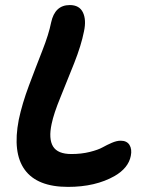

<svg xmlns="http://www.w3.org/2000/svg" viewBox="-20 -730 584 759"><path d="M249 8.8Q127.4 8.8 78.1 -58.6Q28.8 -126 54.2 -256.8Q67.4 -319.8 94.5 -392.1Q121.6 -464.4 147.2 -529.5Q172.9 -594.7 182.1 -641.1Q196.8 -710 255.9 -710Q293.9 -710 307.9 -680.7Q321.8 -651.4 312 -606Q301.3 -551.3 273.4 -480.7Q245.6 -410.2 219 -345.5Q192.4 -280.8 184.1 -240.2Q171.4 -181.2 189.7 -151.1Q208 -121.1 262.2 -121.1Q301.8 -121.1 335 -129.4Q368.2 -137.7 385.5 -147.5Q402.8 -157.2 422.1 -165.5Q441.4 -173.8 457 -173.8Q481.4 -173.8 491.9 -157Q502.4 -140.1 497.1 -113.8Q487.8 -65.9 433.1 -34.2Q357.4 8.8 249 8.8Z"/></svg>

Font: Shantell Sans Normal
Style: Italic
Weight: 600
Italic angle: -11.31°
Designer: Stephen Nixon, Anya Danilova, Shantell Martin
Foundry: Arrow Type
Version: Version 1.006;[559af2be0]